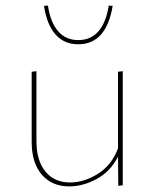

<svg xmlns="http://www.w3.org/2000/svg" viewBox="-20 -662 551 685"><path d="M418 -408V-1L402 1L401 -103Q374 -50 325 -23.5Q276 3 227 3Q165 3 129 -39Q93 -81 93 -156V-406L110 -408V-159Q110 -89 142 -50Q174 -11 230 -11Q280 -11 329.5 -42Q379 -73 401 -133V-406ZM137 -641 151 -642Q160 -582 187.5 -550.5Q215 -519 259 -519Q348 -519 368 -642L382 -641Q371 -574 340.5 -539Q310 -504 259 -504Q209 -504 178 -539Q147 -574 137 -641Z"/></svg>

Font: Ysabeau Thin
Style: Regular
Weight: 200
Designer: Christian Thalmann (Catharsis Fonts)
Version: Version 0.003